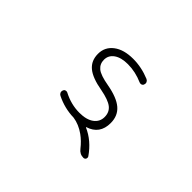

<svg xmlns="http://www.w3.org/2000/svg" viewBox="-124 -838 1247 1247"><g transform="rotate(45 500.0 -214.0)"><path d="M652.3 -524.4Q662.1 -520.5 667 -510.7Q671.9 -501 668 -490.2Q666 -480.5 656.7 -476.6Q647.5 -472.7 637.7 -476.6Q569.3 -506.8 500 -506.8Q438.5 -506.8 403.8 -482.4Q369.1 -458 369.1 -417Q369.1 -378.9 397 -355.5Q424.8 -332 503.9 -318.4Q601.6 -300.8 646.5 -262.2Q691.4 -223.6 691.4 -157.2Q691.4 -55.7 597.7 -26.4Q596.7 -26.4 596.7 -25.4Q596.7 -24.4 597.7 -23.4Q682.6 13.7 741.2 98.6Q744.1 103.5 744.1 108.4Q744.1 113.3 742.2 118.2Q736.3 127.9 724.6 127.9Q691.4 127.9 669.9 99.6Q638.7 59.6 600.6 32.2Q549.8 -3.9 496.1 -11.7Q411.1 -13.7 335 -51.8Q325.2 -56.6 321.3 -66.4Q317.4 -76.2 321.3 -86.9Q324.2 -95.7 333 -99.1Q341.8 -102.5 350.6 -98.6Q422.9 -60.5 500 -60.5Q564.5 -60.5 600.1 -86.9Q635.7 -113.3 635.7 -157.2Q635.7 -201.2 604.5 -226.1Q573.2 -251 496.1 -265.6Q400.4 -282.2 357.4 -318.4Q314.5 -354.5 314.5 -417Q314.5 -479.5 364.3 -517.6Q414.1 -555.7 500 -555.7Q577.1 -555.7 652.3 -524.4Z"/></g></svg>

Font: Gen Jyuu Gothic L Monospace Light
Style: Regular
Weight: 300
Designer: [Source Han Sans]
Ryoko NISHIZUKA  (kana & ideographs); Paul D. Hunt (Latin, Greek & Cyrillic); Wenlong ZHANG  (bopomofo
Version: Version 1.002.20150607